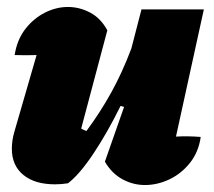

<svg xmlns="http://www.w3.org/2000/svg" viewBox="-20 -522 613 551"><path d="M281 -58 336 -215 326 -218Q288 -141 248 -81Q208 -21 175 4Q156 7 138 7Q80 7 47 -20Q14 -47 14 -95Q14 -119 21 -143L85 -364Q54 -363 22 -364Q29 -408 52.5 -438.5Q76 -469 108.5 -485.5Q141 -502 175 -502Q208 -502 238.5 -486Q269 -470 288 -435L213 -153Q220 -149 228 -146Q268 -200 299.5 -257Q331 -314 357 -383L386 -495H565L485 -130Q519 -132 556 -129Q550 -86 525.5 -55Q501 -24 466.5 -7.5Q432 9 396 9Q362 9 331.5 -7.5Q301 -24 281 -58Z"/></svg>

Font: Piazzolla Black
Style: Italic
Weight: 900
Italic angle: -11.3°
Designer: Juan Pablo del Peral
Foundry: Huerta Tipografica
Version: Version 1.330